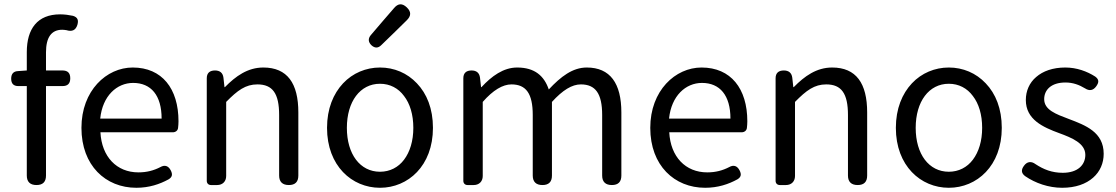

<svg xmlns="http://www.w3.org/2000/svg" viewBox="-20 -877 5288 910"><path d="M107 -234V-45C107 -15 123 0 153 0C183 0 198 -15 198 -45V-469H255H276C301 -469 313 -481 313 -506C313 -531 301 -543 276 -543H198V-629C198 -699 223 -736 275 -736C281 -736 288 -735 295 -734C321 -726 339 -733 347 -760C353 -782 348 -795 326 -802C307 -806 286 -809 265 -809C157 -809 107 -740 107 -630V-543L65 -540C43 -539 33 -526 33 -504C33 -481 44 -469 67 -469H107Z M730 -250H799C813 -250 823 -259 824 -271C825 -280 826 -291 826 -302C826 -457 748 -557 609 -557C485 -557 366 -448 366 -271C366 -92 481 13 626 13C687 13 737 -4 779 -27C797 -38 799 -51 789 -70C778 -91 761 -97 740 -85C709 -69 676 -60 636 -60C533 -60 462 -134 456 -250H639ZM673 -315H600H455C466 -423 534 -484 611 -484C696 -484 746 -425 746 -315Z M960 -271V-20C960 -8 968 0 980 0H1006H1009C1035 0 1052 -17 1052 -43V-394C1106 -449 1144 -477 1200 -477C1272 -477 1303 -434 1303 -332V-45C1303 -15 1319 0 1349 0C1379 0 1394 -15 1394 -45V-344C1394 -482 1342 -557 1228 -557C1154 -557 1097 -516 1046 -464H1044L1039 -509C1036 -532 1022 -543 999 -543C974 -543 960 -531 960 -506Z M1606 -482C1560 -433 1530 -362 1530 -271C1530 -91 1648 13 1781 13C1914 13 2032 -91 2032 -271C2032 -362 2003 -433 1956 -482C1910 -531 1848 -557 1781 -557C1715 -557 1652 -531 1606 -482ZM1895 -120C1868 -84 1828 -63 1781 -63C1687 -63 1624 -146 1624 -271C1624 -396 1687 -480 1781 -480C1828 -480 1868 -459 1895 -422C1923 -386 1939 -334 1939 -271C1939 -209 1923 -157 1895 -120ZM1796 -779 1737 -710C1724 -694 1725 -678 1740 -663C1756 -648 1772 -648 1787 -663L1852 -726L1907 -780C1929 -801 1930 -821 1908 -842C1886 -863 1866 -861 1847 -838Z M2176 -271V-20C2176 -8 2184 0 2196 0H2222H2225C2251 0 2268 -17 2268 -43V-394C2317 -450 2363 -477 2404 -477C2473 -477 2505 -434 2505 -332V-45C2505 -15 2521 0 2551 0C2581 0 2596 -15 2596 -45V-394C2647 -450 2691 -477 2733 -477C2802 -477 2834 -434 2834 -332V-45C2834 -15 2850 0 2880 0C2910 0 2925 -15 2925 -45V-344C2925 -482 2872 -557 2761 -557C2694 -557 2638 -514 2581 -453C2559 -517 2515 -557 2431 -557C2366 -557 2310 -516 2262 -464H2260L2255 -509C2252 -532 2238 -543 2215 -543C2190 -543 2176 -531 2176 -506Z M3426 -250H3495C3509 -250 3519 -259 3520 -271C3521 -280 3522 -291 3522 -302C3522 -457 3444 -557 3305 -557C3181 -557 3062 -448 3062 -271C3062 -92 3177 13 3322 13C3383 13 3433 -4 3475 -27C3493 -38 3495 -51 3485 -70C3474 -91 3457 -97 3436 -85C3405 -69 3372 -60 3332 -60C3229 -60 3158 -134 3152 -250H3335ZM3369 -315H3296H3151C3162 -423 3230 -484 3307 -484C3392 -484 3442 -425 3442 -315Z M3656 -271V-20C3656 -8 3664 0 3676 0H3702H3705C3731 0 3748 -17 3748 -43V-394C3802 -449 3840 -477 3896 -477C3968 -477 3999 -434 3999 -332V-45C3999 -15 4015 0 4045 0C4075 0 4090 -15 4090 -45V-344C4090 -482 4038 -557 3924 -557C3850 -557 3793 -516 3742 -464H3740L3735 -509C3732 -532 3718 -543 3695 -543C3670 -543 3656 -531 3656 -506Z M4302 -482C4256 -433 4226 -362 4226 -271C4226 -91 4344 13 4477 13C4610 13 4728 -91 4728 -271C4728 -362 4699 -433 4652 -482C4606 -531 4544 -557 4477 -557C4411 -557 4348 -531 4302 -482ZM4591 -120C4564 -84 4524 -63 4477 -63C4383 -63 4320 -146 4320 -271C4320 -396 4383 -480 4477 -480C4524 -480 4564 -459 4591 -422C4619 -386 4635 -334 4635 -271C4635 -209 4619 -157 4591 -120Z M4891 -512C4859 -485 4842 -446 4842 -403C4842 -310 4924 -274 5000 -246C5060 -224 5124 -198 5124 -143C5124 -96 5089 -58 5017 -58C4966 -58 4926 -74 4888 -99C4868 -114 4848 -112 4833 -91C4819 -72 4820 -56 4839 -42C4887 -9 4950 13 5014 13C5078 13 5127 -5 5161 -35C5194 -64 5211 -104 5211 -148C5211 -251 5125 -283 5046 -313C4985 -336 4929 -356 4929 -407C4929 -450 4961 -486 5030 -486C5065 -486 5095 -475 5123 -458C5143 -445 5161 -448 5175 -467C5189 -486 5190 -500 5171 -514C5132 -539 5083 -557 5029 -557C4970 -557 4923 -540 4891 -512Z"/></svg>

Font: GenSenRounded2 TW R
Style: Regular
Weight: 400
Version: Version 2.100;PS 2.1;hotconv 16.6.51;makeotf.lib2.5.65220 DE